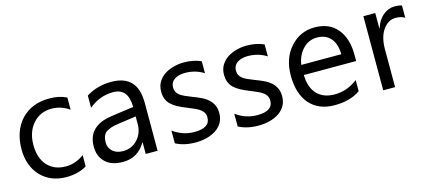

<svg xmlns="http://www.w3.org/2000/svg" viewBox="-46 -876 2783 1251"><g transform="rotate(-15 1345.0 -250.0)"><path d="M422 -23Q364 12 285 12Q178 12 112 -57Q47 -127 47 -238Q47 -361 117 -437Q188 -512 307 -512Q374 -512 423 -487V-405Q367 -444 304 -444Q227 -444 178 -389Q129 -334 129 -245Q129 -157 175 -106Q221 -56 299 -56Q364 -56 422 -99Z M901 0H821V-78H819Q767 12 665 12Q589 12 548 -27Q506 -67 506 -133Q506 -273 671 -296L821 -317Q821 -444 718 -444Q629 -444 555 -383V-465Q629 -512 725 -512Q901 -512 901 -325ZM821 -253 700 -236Q646 -229 616 -209Q588 -189 588 -139Q588 -121 595 -105.5Q602 -90 614.5 -79Q627 -68 644.5 -62Q662 -56 684 -56Q743 -56 782 -98Q821 -140 821 -203Z M1022 -18V-104Q1087 -56 1166 -56Q1271 -56 1271 -126Q1271 -146 1262 -160Q1253 -174 1237.5 -184.5Q1222 -195 1201 -203.5Q1180 -212 1157 -222Q1124 -235 1099 -248.5Q1074 -262 1057 -278.5Q1040 -295 1031.5 -316.5Q1023 -338 1023 -367Q1023 -402 1039 -429.5Q1055 -457 1082 -475Q1109 -493 1143.5 -502.5Q1178 -512 1214 -512Q1279 -512 1330 -489V-408Q1275 -444 1203 -444Q1181 -444 1163 -439Q1145 -434 1132 -425Q1119 -416 1112 -403Q1105 -390 1105 -374Q1105 -354 1112 -341Q1119 -328 1132.5 -318Q1146 -308 1165.5 -299.5Q1185 -291 1210 -281Q1243 -269 1269.5 -256Q1296 -243 1314.5 -225.5Q1333 -208 1343 -186Q1353 -164 1353 -134Q1353 -97 1337 -69.5Q1321 -42 1293.5 -24Q1266 -6 1230.5 3Q1195 12 1156 12Q1078 12 1022 -18Z M1446 -18V-104Q1511 -56 1590 -56Q1695 -56 1695 -126Q1695 -146 1686 -160Q1677 -174 1661.5 -184.5Q1646 -195 1625 -203.5Q1604 -212 1581 -222Q1548 -235 1523 -248.5Q1498 -262 1481 -278.5Q1464 -295 1455.5 -316.5Q1447 -338 1447 -367Q1447 -402 1463 -429.5Q1479 -457 1506 -475Q1533 -493 1567.5 -502.5Q1602 -512 1638 -512Q1703 -512 1754 -489V-408Q1699 -444 1627 -444Q1605 -444 1587 -439Q1569 -434 1556 -425Q1543 -416 1536 -403Q1529 -390 1529 -374Q1529 -354 1536 -341Q1543 -328 1556.5 -318Q1570 -308 1589.5 -299.5Q1609 -291 1634 -281Q1667 -269 1693.5 -256Q1720 -243 1738.5 -225.5Q1757 -208 1767 -186Q1777 -164 1777 -134Q1777 -97 1761 -69.5Q1745 -42 1717.5 -24Q1690 -6 1654.5 3Q1619 12 1580 12Q1502 12 1446 -18Z M2302 -230H1949Q1951 -146 1993.5 -101Q2036 -56 2112 -56Q2196 -56 2267 -111V-36Q2200 12 2093 12Q1987 12 1926 -56Q1866 -125 1866 -248Q1866 -365 1932 -438Q1998 -512 2096 -512Q2194 -512 2248 -448Q2302 -384 2302 -272ZM2220 -298Q2219 -368 2186 -406Q2153 -444 2095 -444Q2038 -444 1999 -403Q1960 -363 1950 -298Z M2684 -419Q2662 -435 2623 -435Q2571 -435 2537 -386Q2503 -338 2503 -255V0H2423V-500H2503V-397H2505Q2522 -450 2557 -479.5Q2592 -509 2636 -509Q2666 -509 2684 -502Z"/></g></svg>

Font: A_ThatdaokhamC
Style: Regular
Weight: 400
Designer: Rangsiwut Chaisin
Foundry: Rangsiwut Chaisin
Version: Version 1.000